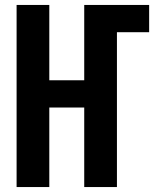

<svg xmlns="http://www.w3.org/2000/svg" viewBox="-20 -755 640 775"><path d="M47 0V-735H179V-431H320V-735H582V-625H452V0H320V-321H179V0Z"/></svg>

Font: Iosevka Curly XBdEx
Style: Regular
Weight: 800
Width: 7
Monospace: yes
Designer: Belleve Invis
Foundry: Belleve Invis
Version: Version 11.1.0; ttfautohint (v1.8.3)